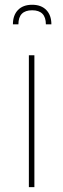

<svg xmlns="http://www.w3.org/2000/svg" viewBox="-20 -774 262 794"><path d="M99.4 0V-545.5H122.2V0ZM33.4 -673.3Q33.4 -710.9 54.3 -732.6Q75.3 -754.3 112.9 -754.3Q150.6 -754.3 171.5 -732.6Q192.5 -710.9 192.5 -673.3H169.7Q169.7 -731.5 112.9 -731.5Q56.1 -731.5 56.1 -673.3Z"/></svg>

Font: Inter P Thin
Style: Regular
Weight: 100
Designer: Rasmus Andersson
Foundry: rsms
Version: Version 3.018;git-588b23468